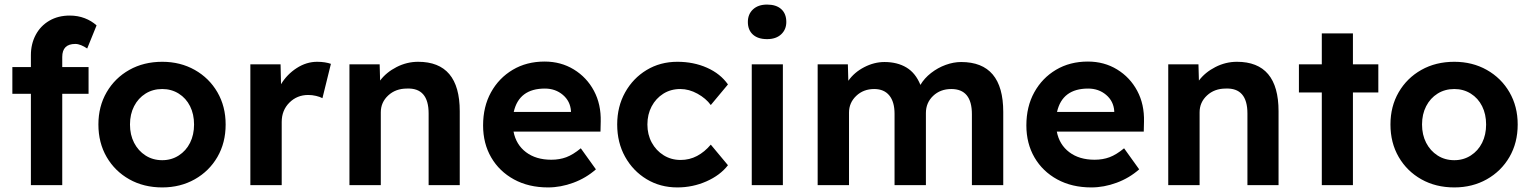

<svg xmlns="http://www.w3.org/2000/svg" viewBox="-20 -809 6689 839"><path d="M115 0V-399H34V-516H115V-568Q115 -617 136 -656.5Q157 -696 195.5 -718.5Q234 -741 285 -741Q320 -741 350 -729.5Q380 -718 402 -698L361 -597Q348 -606 334.5 -611.5Q321 -617 309 -617Q252 -617 252 -560V-516H367V-399H252V0Z M689 10Q608 10 545 -25.5Q482 -61 446 -123Q410 -185 410 -265Q410 -344 446 -406Q482 -468 545 -503.5Q608 -539 689 -539Q768 -539 831 -503.5Q894 -468 930 -406Q966 -344 966 -265Q966 -185 930 -123Q894 -61 831 -25.5Q768 10 689 10ZM689 -109Q729 -109 761 -129.5Q793 -150 810.5 -185Q828 -220 828 -265Q828 -310 810.5 -345Q793 -380 761 -400Q729 -420 689 -420Q648 -420 616 -400Q584 -380 566 -345Q548 -310 548 -265Q548 -220 566 -185Q584 -150 616 -129.5Q648 -109 689 -109Z M1074 0V-528H1206L1208 -441Q1234 -484 1276.5 -511.5Q1319 -539 1366 -539Q1384 -539 1399.5 -536.5Q1415 -534 1426 -530L1389 -380Q1378 -386 1361 -390Q1344 -394 1327 -394Q1278 -394 1244.5 -360.5Q1211 -327 1211 -276V0Z M1507 0V-528H1639L1641 -457Q1668 -493 1713 -516Q1758 -539 1807 -539Q1989 -539 1989 -323V0H1853V-313Q1853 -426 1758 -422Q1709 -422 1676.5 -392Q1644 -362 1644 -318V0Z M2375 10Q2290 10 2226 -25Q2162 -60 2126.5 -121Q2091 -182 2091 -261Q2091 -343 2125.5 -405.5Q2160 -468 2220.5 -504Q2281 -540 2360 -540Q2431 -540 2487.5 -505.5Q2544 -471 2575.5 -412Q2607 -353 2605 -277L2604 -234H2224Q2235 -177 2278.5 -144Q2322 -111 2389 -111Q2425 -111 2454.5 -122Q2484 -133 2518 -161L2584 -69Q2541 -31 2485.5 -10.5Q2430 10 2375 10ZM2361 -422Q2248 -422 2225 -320H2475V-324Q2472 -367 2439.5 -394.5Q2407 -422 2361 -422Z M2940 10Q2865 10 2805.5 -26Q2746 -62 2711.5 -124Q2677 -186 2677 -265Q2677 -343 2711.5 -405Q2746 -467 2805.5 -503Q2865 -539 2940 -539Q3011 -539 3069.5 -513Q3128 -487 3161 -440L3086 -350Q3065 -379 3028 -399.5Q2991 -420 2953 -420Q2911 -420 2878.5 -399.5Q2846 -379 2827.5 -344Q2809 -309 2809 -265Q2809 -221 2828 -186Q2847 -151 2880 -130.5Q2913 -110 2954 -110Q2993 -110 3026 -127.5Q3059 -145 3086 -177L3161 -87Q3127 -43 3067 -16.5Q3007 10 2940 10Z M3332 -638Q3292 -638 3270 -658Q3248 -678 3248 -713Q3248 -747 3270.5 -768Q3293 -789 3332 -789Q3372 -789 3394 -769Q3416 -749 3416 -713Q3416 -680 3393.5 -659Q3371 -638 3332 -638ZM3265 0V-528H3401V0Z M3553 0V-528H3685L3687 -456Q3713 -493 3756.5 -515.5Q3800 -538 3845 -538Q3901 -538 3941 -514Q3981 -490 4002 -438Q4019 -467 4048.5 -490Q4078 -513 4112.5 -525.5Q4147 -538 4180 -538Q4364 -538 4364 -320V0H4227V-310Q4227 -420 4137 -420Q4089 -420 4057.5 -390Q4026 -360 4026 -315V0H3889V-312Q3889 -364 3866 -392Q3843 -420 3800 -420Q3753 -420 3721.5 -390Q3690 -360 3690 -317V0Z M4749 10Q4664 10 4600 -25Q4536 -60 4500.5 -121Q4465 -182 4465 -261Q4465 -343 4499.5 -405.5Q4534 -468 4594.5 -504Q4655 -540 4734 -540Q4805 -540 4861.5 -505.5Q4918 -471 4949.5 -412Q4981 -353 4979 -277L4978 -234H4598Q4609 -177 4652.5 -144Q4696 -111 4763 -111Q4799 -111 4828.5 -122Q4858 -133 4892 -161L4958 -69Q4915 -31 4859.5 -10.5Q4804 10 4749 10ZM4735 -422Q4622 -422 4599 -320H4849V-324Q4846 -367 4813.5 -394.5Q4781 -422 4735 -422Z M5085 0V-528H5217L5219 -457Q5246 -493 5291 -516Q5336 -539 5385 -539Q5567 -539 5567 -323V0H5431V-313Q5431 -426 5336 -422Q5287 -422 5254.5 -392Q5222 -362 5222 -318V0Z M5756 0V-405H5656V-528H5756V-663H5892V-528H6003V-405H5892V0Z M6335 10Q6254 10 6191 -25.5Q6128 -61 6092 -123Q6056 -185 6056 -265Q6056 -344 6092 -406Q6128 -468 6191 -503.5Q6254 -539 6335 -539Q6414 -539 6477 -503.5Q6540 -468 6576 -406Q6612 -344 6612 -265Q6612 -185 6576 -123Q6540 -61 6477 -25.5Q6414 10 6335 10ZM6335 -109Q6375 -109 6407 -129.5Q6439 -150 6456.5 -185Q6474 -220 6474 -265Q6474 -310 6456.5 -345Q6439 -380 6407 -400Q6375 -420 6335 -420Q6294 -420 6262 -400Q6230 -380 6212 -345Q6194 -310 6194 -265Q6194 -220 6212 -185Q6230 -150 6262 -129.5Q6294 -109 6335 -109Z"/></svg>

Font: Lexend SemiBold
Style: Regular
Weight: 600
Designer: Bonnie Shaver-Troup, Thomas Jockin
Foundry: Lexend
Version: Version 1.005; ttfautohint (v1.8.3)